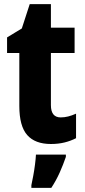

<svg xmlns="http://www.w3.org/2000/svg" viewBox="-20 -683 408 924"><path d="M272 -118Q290 -118 308 -122.5Q326 -127 346 -136V-18Q321 -5 291 2.5Q261 10 225 10Q149 10 111 -33Q73 -76 73 -173V-428H14V-503L85 -546L123 -663H225V-550H339V-428H225V-177Q225 -118 272 -118ZM297 72Q284 110 267 148Q250 186 227 221H131V208Q135 190 140 163Q145 136 148.5 108.5Q152 81 153 61H297Z"/></svg>

Font: Noto Sans Condensed ExtraBold
Style: Regular
Weight: 800
Width: 3
Designer: Monotype Design Team
Foundry: Monotype Imaging Inc.
Version: Version 2.013; ttfautohint (v1.8.4.7-5d5b)